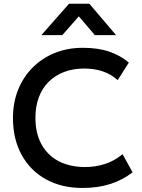

<svg xmlns="http://www.w3.org/2000/svg" viewBox="-20 -964 738 1000"><path d="M410 15Q301 15 219.5 -30Q138 -75 92.8 -157.2Q47.5 -239.5 47.5 -349.5Q47.5 -429.5 74.2 -496.2Q101 -563 149.8 -612Q198.5 -661 265 -688Q331.5 -715 411 -715Q491 -715 549.2 -695Q607.5 -675 651 -638L593 -546.5Q560 -577 516 -592Q472 -607 419 -607Q360.5 -607 313.5 -589Q266.5 -571 233.2 -537.8Q200 -504.5 182.2 -457.2Q164.5 -410 164.5 -350.5Q164.5 -269.5 196.2 -212Q228 -154.5 286.2 -124.2Q344.5 -94 424 -94Q477 -94 526.2 -109.8Q575.5 -125.5 618.5 -161L670.5 -66.5Q620 -27 555.2 -6Q490.5 15 410 15ZM195.5 -781 339.5 -944.5H445.5L584.5 -781H474L390.5 -879L304.5 -781Z"/></svg>

Font: Geologica Cursive
Style: Regular
Weight: 400
Designer: Sindre Bremnes, Frode Helland
Foundry: Monokrom Skriftforlag AS
Version: Version 1.010;gftools[0.9.28]